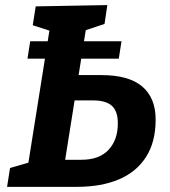

<svg xmlns="http://www.w3.org/2000/svg" viewBox="-20 -724 657 744"><path d="M86.5 -496.7 97 -564.1H450.8L440.3 -496.7ZM7.4 0 18.9 -73 106.9 -98.6 87.6 -78.3 174.2 -622.6 189.1 -599.6 106.9 -626.3 118.4 -699.3 395.9 -704.3 385.1 -631.3 288.2 -598.9 314.3 -619.5 280.5 -407.2 259.8 -433H373.3Q479.2 -433 531.2 -388.8Q583.1 -344.5 583.1 -260.6Q583.1 -173.9 545.9 -115.8Q508.8 -57.7 440.5 -28.8Q372.3 0 278.3 0ZM228 -76.7 203.6 -104.9H295.6Q364.7 -104.9 400.7 -143.5Q436.6 -182.1 436.6 -246Q436.6 -293.2 413.4 -314.1Q390.1 -334.9 341.3 -334.9H244.9L272.7 -357.6Z"/></svg>

Font: Bitter Thin
Style: Italic
Weight: 100
Italic angle: -9°
Designer: Sol Matas, and Bitter project Authors
Foundry: Sol Matas
Version: Version 2.002